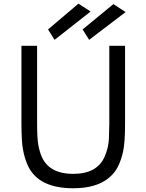

<svg xmlns="http://www.w3.org/2000/svg" viewBox="-20 -1006 790 1036"><path d="M95.7 -758.8H180.2V-339.8Q180.2 -259.8 187 -222.9Q193.8 -186 205.8 -158.9Q217.8 -131.8 239.3 -111.3Q286.1 -67.9 375 -67.9Q503.4 -67.9 543.9 -159.2Q565.9 -209.5 567.9 -259.8Q569.8 -310.1 569.8 -339.8V-758.8H654.8V-339.8Q654.8 -234.9 644 -187.5Q633.3 -140.1 615.7 -105.7Q598.1 -71.3 566.9 -45.9Q499.5 9.8 375 9.8Q192.4 9.8 133.8 -105.5Q102.1 -169.4 97.7 -258.8Q95.7 -300.3 95.7 -339.8ZM239.3 -847.2 403.3 -986.3 468.8 -943.8 274.4 -791ZM425.8 -847.2 591.8 -983.9 657.7 -940.9 460.9 -791Z"/></svg>

Font: Duru Sans
Style: Regular
Weight: 400
Designer: Onur Yazõcõgil
Foundry: Onur Yazõcõgil
Version: Version 1.001